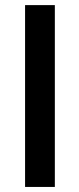

<svg xmlns="http://www.w3.org/2000/svg" viewBox="-20 -739 314 759"><path d="M196.8 0V-718.8H79.1V0Z"/></svg>

Font: Winston Medium
Style: Regular
Weight: 500
Designer: Vernon Adams, Kim Jin-seong, David Berlow, Cristiano Sobral
Foundry: The Winston Project Authors
Version: Version 3.004